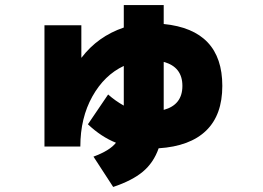

<svg xmlns="http://www.w3.org/2000/svg" viewBox="-20 -660 1040 760"><path d="M328 -168 408 -286Q436 -261 470 -242V-399Q393 -363 345.5 -278Q298 -193 298 -80H156V-560H302V-432H303Q367 -516 470 -551V-640H628V-565Q860 -542 860 -320Q860 -205 796 -143Q732 -81 608 -73Q588 -16 545.5 19.5Q503 55 428 80L350 -40Q415 -64 439 -95Q381 -118 328 -168ZM628 -415V-225Q702 -245 702 -320Q702 -395 628 -415Z"/></svg>

Font: M PLUS 1p Black
Style: Regular
Weight: 900
Version: Version 1.061